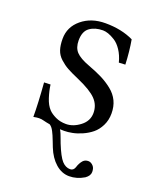

<svg xmlns="http://www.w3.org/2000/svg" viewBox="-120 -513 610 756"><g transform="rotate(20 185.5 -134.5)"><path d="M43 -140.1 69.8 -141.1Q72.8 -116.7 81.8 -88.6Q90.8 -60.5 106 -44.9Q116.2 -34.2 135.5 -24.9Q154.8 -15.6 179.7 -15.6Q209.5 -15.6 238.3 -37.6Q267.1 -59.6 267.1 -93.3Q267.1 -126.5 244.4 -150.1Q221.7 -173.8 163.6 -199.2Q131.8 -212.9 114.7 -222.4Q97.7 -231.9 81.5 -246.6Q65.4 -261.2 59.1 -280.3Q52.7 -299.3 52.7 -326.7Q52.7 -376.5 92.3 -409.2Q131.8 -441.9 190.9 -441.9Q258.8 -441.9 309.1 -417.5Q317.4 -371.1 319.8 -315.4L293 -314Q285.6 -342.8 271.7 -363.5Q257.8 -384.3 241.9 -394Q226.1 -403.8 213.6 -408Q201.2 -412.1 191.4 -412.1Q158.2 -412.1 136.2 -396.2Q114.3 -380.4 114.3 -342.3Q114.3 -312 130.4 -294.7Q146.5 -277.3 187.5 -262.2Q221.7 -249.5 245.4 -237.5Q269 -225.6 290.8 -208.3Q312.5 -190.9 323.5 -168Q334.5 -145 334.5 -115.7Q334.5 -87.4 323 -64.5Q311.5 -41.5 294.4 -27.6Q277.3 -13.7 256.1 -4.4Q234.9 4.9 216.3 8.5Q197.8 12.2 182.1 12.2Q173.3 12.2 165 11.7Q169.4 19 172.9 27.6Q176.3 36.1 180.4 47.1Q184.6 58.1 186.5 63.5Q206.1 112.3 221.4 129.2Q236.8 146 255.9 146Q269.5 146 274.9 131.3Q280.8 111.8 292 99.6Q300.3 91.3 313 91.3Q325.2 91.3 335 103Q341.8 111.3 341.8 126.5Q341.8 142.6 323.7 155.3Q293.5 173.3 261.7 173.3Q230.5 173.3 204.6 150.6Q178.7 127.9 163.1 88.9Q160.2 81.1 154.1 65.7Q147.9 50.3 145.5 44.4Q143.1 38.6 138.4 29.5Q133.8 20.5 129.6 15.6Q125.5 10.7 120.1 7.3Q105.5 4.9 92.3 1.5Q84 -1 73.2 -1Q64.5 -1 49.8 2Q49.8 -53.7 43 -140.1Z"/></g></svg>

Font: Libertinage
Style: l
Weight: 400
Designer: OSP
Foundry: OSP
Version: Version 1.0; 2008; OFL relea